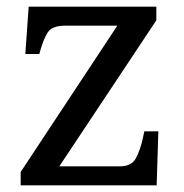

<svg xmlns="http://www.w3.org/2000/svg" viewBox="-20 -556 551 576"><path d="M42 0V-40L332 -479H176Q136 -479 123 -458.5Q110 -438 99 -398L98 -394H56L66 -536H449V-495L158 -57H340Q375 -57 388 -82Q401 -107 408 -139L413 -162H455L450 0Z"/></svg>

Font: NotoSerif-Regular
Style: Regular
Weight: 400
Designer: Monotype Design Team
Foundry: Monotype Imaging Inc.
Version: Version 2.007; ttfautohint (v1.8) -l 8 -r 50 -G 200 -x 14 -D